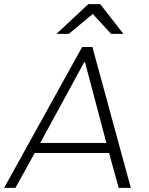

<svg xmlns="http://www.w3.org/2000/svg" viewBox="-56 -915 726 935"><path d="M374 -895 219 -750H279L396 -847L485 -750H545L432 -895ZM475 -170 522 0H581L394 -686H344L-36 0H19L113 -170ZM140 -219 354 -612H358L462 -219Z"/></svg>

Font: Chivo Light
Style: Italic
Weight: 300
Italic angle: -8°
Designer: Hector Gatti
Foundry: Omnibus-Type
Version: Version 1.003;PS 001.003;hotconv 1.0.70;makeotf.lib2.5.58329